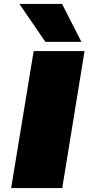

<svg xmlns="http://www.w3.org/2000/svg" viewBox="-20 -961 466 981"><path d="M37 0 152 -700H412L298 0ZM212 -747 79 -941H297L396 -747Z"/></svg>

Font: Georama ExtraExtended ExtraBold
Style: Italic
Weight: 800
Width: 8
Italic angle: -9°
Designer: Jean-Baptiste Levee
Foundry: Production Type
Version: Version 1.000